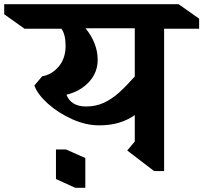

<svg xmlns="http://www.w3.org/2000/svg" viewBox="-105 -806 970 916"><path d="M845 -669H678V10H630L502 -88L538 -131V-257Q504 -233 462.5 -220.5Q421 -208 367 -208Q305 -208 239 -237.5Q173 -267 123.5 -311.5Q74 -356 59 -398L96 -442Q143 -450 175.5 -489Q208 -528 208 -587Q208 -641 188 -669H12L-85 -738V-786H747L845 -717ZM303 -671Q361 -600 361 -520Q361 -461 320.5 -416Q280 -371 212 -354Q234 -298 306 -298Q352 -298 390 -315.5Q428 -333 461 -362.5Q494 -392 538 -441V-671ZM302 90H254L162 48V-93H210L302 -52Z"/></svg>

Font: Inknut Antiqua SemiBold
Style: Regular
Weight: 600
Designer: Claus Eggers Sørensen
Foundry: Claus Eggers Sørensen
Version: Version 1.003; ttfautohint (v1.8.2) -l 8 -r 50 -G 200 -x 14 